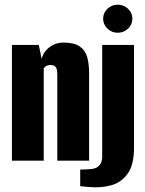

<svg xmlns="http://www.w3.org/2000/svg" viewBox="-20 -687 621 821"><path d="M31 0V-495H146L158 -435Q166 -466 192 -485.5Q218 -505 250 -505Q296 -505 320 -489Q344 -473 352.5 -444Q361 -415 361 -374V0H225V-367Q225 -377 224 -384.5Q223 -392 220 -397.5Q217 -403 211.5 -406Q206 -409 196 -409Q189 -409 183 -407Q177 -405 173 -401.5Q169 -398 167 -395V0ZM365 113Q357 112 342 111Q327 110 323 109V38Q332 38 345.5 37.5Q359 37 366 36Q392 35 404.5 20.5Q417 6 417 -14V-495H553V-55Q553 18 526 55.5Q499 93 456.5 105Q414 117 365 113ZM483 -547Q458 -547 439.5 -564.5Q421 -582 421 -607Q421 -632 439.5 -649.5Q458 -667 483 -667Q509 -667 527.5 -649.5Q546 -632 546 -607Q546 -582 527.5 -564.5Q509 -547 483 -547Z"/></svg>

Font: Alumni Sans Thin ExtraBold
Style: Regular
Weight: 800
Version: Version 1.018